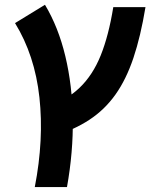

<svg xmlns="http://www.w3.org/2000/svg" viewBox="-20 -547 626 792"><path d="M123.5 224.6Q161.6 28.8 142.6 -145.3Q123.5 -319.3 42 -451.7L165.5 -527.3Q220.7 -435.5 249.5 -315.2Q278.3 -194.8 280.3 -57.4Q282.2 80.1 256.3 224.6ZM200.2 15.1 170.9 -104Q254.4 -133.3 308.6 -185.3Q362.8 -237.3 395.5 -318.6Q428.2 -399.9 447.3 -517.6H580.1Q560.1 -396.5 530.3 -307.9Q500.5 -219.2 456.3 -157Q412.1 -94.7 349.1 -53.2Q286.1 -11.7 200.2 15.1Z"/></svg>

Font: Cascadia Code PL
Style: Italic
Weight: 400
Italic angle: -10°
Monospace: yes
Designer: Aaron Bell
Foundry: Saja Typeworks
Version: Version 2404.023